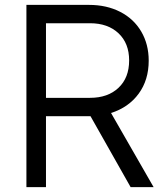

<svg xmlns="http://www.w3.org/2000/svg" viewBox="-20 -765 681 785"><path d="M88 -745H344Q416 -745 471.5 -716.5Q527 -688 557.5 -636Q588 -584 588 -517Q588 -438 547 -382Q506 -326 434 -303L608 0H514L350 -290H168V0H88ZM348 -365Q421 -365 464.5 -406Q508 -447 508 -518Q508 -588 464.5 -629Q421 -670 348 -670H168V-365Z"/></svg>

Font: Evergrow Sans 
Style: Regular
Weight: 400
Foundry: 10Web
Version: Version 1.000